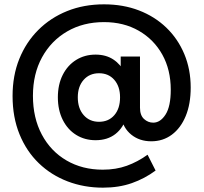

<svg xmlns="http://www.w3.org/2000/svg" viewBox="-20 -702 941 886"><path d="M455 164Q368 164 292 135Q216 106 159 51Q102 -4 70 -82.5Q38 -161 38 -259Q38 -353 69 -430Q100 -507 156.5 -563.5Q213 -620 290 -651Q367 -682 460 -682Q548 -682 621 -654Q694 -626 747.5 -574.5Q801 -523 830.5 -452.5Q860 -382 860 -298Q860 -222 837 -166.5Q814 -111 773 -80.5Q732 -50 678 -50Q624 -50 586 -80.5Q548 -111 539 -164H565Q549 -112 512.5 -83.5Q476 -55 421 -55Q371 -55 331.5 -79.5Q292 -104 269.5 -149Q247 -194 247 -253Q247 -312 269.5 -356.5Q292 -401 331.5 -425.5Q371 -450 421 -450Q469 -450 503 -427.5Q537 -405 557 -365L537 -342V-441H626V-205Q626 -170 644.5 -153Q663 -136 687 -136Q720 -136 744 -173.5Q768 -211 768 -288Q768 -380 729 -450Q690 -520 620.5 -560Q551 -600 460 -600Q364 -600 290 -557Q216 -514 174 -437.5Q132 -361 132 -260Q132 -158 173 -81Q214 -4 287 38.5Q360 81 454 81Q515 81 565 63Q615 45 661 12L698 85Q648 122 588.5 143Q529 164 455 164ZM437 -140Q481 -140 507.5 -170.5Q534 -201 534 -253Q534 -303 507.5 -333.5Q481 -364 437 -364Q393 -364 366 -333.5Q339 -303 339 -253Q339 -202 366 -171Q393 -140 437 -140Z"/></svg>

Font: SUSE Thin SemiBold
Style: Regular
Weight: 600
Version: Version 1.000